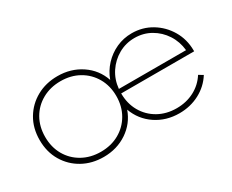

<svg xmlns="http://www.w3.org/2000/svg" viewBox="-84 -816 1355 1120"><g transform="rotate(-30 594.0 -256.0)"><path d="M354.5 16Q276 16 213.8 -18.5Q151.5 -53 115 -114.5Q78.5 -176 78.5 -256Q78.5 -336.5 115 -397.8Q151.5 -459 213.8 -493.5Q276 -528 354.5 -528Q444 -528 513.5 -481.5Q583 -435 610.5 -355Q629 -406 665.5 -445Q702 -484 750.5 -506Q799 -528 854.5 -528Q927 -528 986.5 -492.2Q1046 -456.5 1081.8 -396Q1117.5 -335.5 1118 -261Q1118 -259 1118 -257.8Q1118 -256.5 1118 -254.5H626.5Q626.5 -186 657.2 -132.2Q688 -78.5 742 -48Q796 -17.5 865 -17.5Q930.5 -17.5 983.8 -45.5Q1037 -73.5 1069 -124L1098 -107Q1061.5 -49 1000 -16.5Q938.5 16 864 16Q775.5 16 707 -30Q638.5 -76 609.5 -155Q581.5 -76.5 512.5 -30.2Q443.5 16 354.5 16ZM355 -18.5Q424.5 -18.5 478.5 -49Q532.5 -79.5 563.5 -133.2Q594.5 -187 594.5 -256Q594.5 -325 563.5 -378.8Q532.5 -432.5 478.5 -463Q424.5 -493.5 355 -493.5Q286 -493.5 231.5 -463Q177 -432.5 146.2 -378.8Q115.5 -325 115.5 -256Q115.5 -187 146.2 -133.2Q177 -79.5 231.5 -49Q286 -18.5 355 -18.5ZM628 -284H1080.5Q1074.5 -344 1043.2 -392Q1012 -440 963 -468Q914 -496 854.5 -496Q796 -496 746.5 -468Q697 -440 665.2 -392Q633.5 -344 628 -284Z"/></g></svg>

Font: Spartan Thin ExtraLight
Style: Regular
Weight: 250
Version: Version 1.004